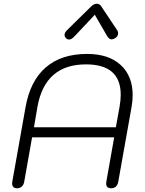

<svg xmlns="http://www.w3.org/2000/svg" viewBox="-20 -999 778 1029"><path d="M45 -16Q45 -22 46 -26L117 -425Q142 -566 225.5 -638Q309 -710 447 -710Q562 -710 626.5 -651Q691 -592 691 -489Q691 -458 685 -425L614 -26Q611 -8 601 1Q591 10 576 10Q549 10 549 -16Q549 -22 550 -26L592 -263H152L110 -26Q107 -8 96.5 1Q86 10 71 10Q59 10 52 3.5Q45 -3 45 -16ZM601 -317 621 -428Q627 -463 627 -491Q627 -654 441 -654Q222 -654 181 -428L162 -317ZM326 -812Q326 -824 339 -837L467 -963Q483 -979 499 -979Q514 -979 524 -963L608 -837Q613 -831 613 -821Q613 -804 596 -794Q586 -788 578 -788Q565 -788 554 -806L488 -920L381 -806Q364 -787 350 -787Q342 -787 335 -793Q326 -802 326 -812Z"/></svg>

Font: Kodchasan Light
Style: Italic
Weight: 300
Italic angle: -10°
Version: Version 1.000; ttfautohint (v1.6)